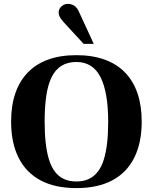

<svg xmlns="http://www.w3.org/2000/svg" viewBox="-20 -955 784 985"><path d="M372 10Q263 10 188.5 -29.5Q114 -69 75.5 -145.5Q37 -222 37 -331Q37 -413 58.5 -476Q80 -539 122.5 -583Q165 -627 227.5 -649.5Q290 -672 372 -672Q453 -672 516 -649.5Q579 -627 621.5 -583Q664 -539 685.5 -476Q707 -413 707 -331Q707 -222 668.5 -145.5Q630 -69 555.5 -29.5Q481 10 372 10ZM372 -24Q408 -24 435 -36.5Q462 -49 481.5 -74Q501 -99 512.5 -136Q524 -173 529.5 -221.5Q535 -270 535 -331Q535 -407 525 -464Q515 -521 495.5 -559.5Q476 -598 445 -617.5Q414 -637 372 -637Q327 -637 295.5 -617.5Q264 -598 245 -559.5Q226 -521 217.5 -464Q209 -407 209 -331Q209 -270 214.5 -221.5Q220 -173 231.5 -136Q243 -99 262 -74Q281 -49 308.5 -36.5Q336 -24 372 -24ZM409 -730 305 -843Q289 -862 285 -871.5Q281 -881 281 -891Q281 -909 295 -922Q309 -935 328 -935Q345 -935 359 -927Q373 -919 383 -899L461 -730Z"/></svg>

Font: Frank Ruhl Libre ExtraBold
Style: Regular
Weight: 800
Designer: Yanek Iontef
Foundry: Fontef
Version: Version 6.003;gftools[0.9.30]